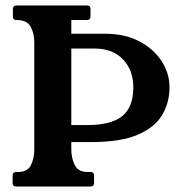

<svg xmlns="http://www.w3.org/2000/svg" viewBox="-20 -680 656 700"><path d="M40 0Q26 0 26 -13V-40Q26 -53 40 -53H46Q80 -53 92.5 -77.5Q105 -102 105 -136V-524Q105 -559 91.5 -583Q78 -607 41 -607H40Q27 -607 27 -620V-647Q27 -660 40 -660H297Q310 -660 310 -647V-620Q310 -607 297 -607H240V-557H363Q435 -557 487.5 -529.5Q540 -502 569 -457.5Q598 -413 598 -362Q598 -306 571 -260.5Q544 -215 481.5 -188.5Q419 -162 312 -162H240V-136Q240 -102 253 -77.5Q266 -53 299 -53H310Q323 -53 323 -40V-13Q323 0 310 0ZM240 -224H297Q385 -224 425.5 -256.5Q466 -289 466 -362Q466 -424 428.5 -463.5Q391 -503 325 -503H240Z"/></svg>

Font: Young Serif Light
Style: Regular
Weight: 300
Designer: Bastien Sozeau
Foundry: NBR — Bastien Sozeau
Version: Version 5.001